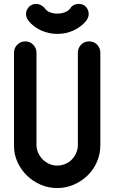

<svg xmlns="http://www.w3.org/2000/svg" viewBox="-20 -945 580 974"><path d="M270 -876Q292 -876 311 -883.5Q330 -891 341 -909Q355 -925 379 -925Q398 -925 411 -915Q430 -898 430 -874Q430 -857 417 -839Q391 -808 353 -790.5Q315 -773 270 -773Q229 -773 190 -790Q151 -807 125 -839Q112 -857 112 -874Q112 -897 131 -914Q146 -925 163 -925Q186 -925 205 -906Q215 -890 232.5 -883Q250 -876 270 -876ZM165 -211Q165 -189 173.5 -170Q182 -151 196.5 -136.5Q211 -122 230 -113.5Q249 -105 270 -105Q291 -105 310.5 -113Q330 -121 344 -135.5Q358 -150 366.5 -169Q375 -188 375 -209V-678Q375 -701 391 -718Q407 -735 432 -735Q457 -735 473 -718Q489 -701 489 -678V-209Q489 -164 472 -124.5Q455 -85 425 -55.5Q395 -26 355 -8.5Q315 9 270 9Q226 9 186.5 -8Q147 -25 117 -54Q87 -83 69 -122Q51 -161 51 -205V-678Q51 -701 67.5 -718Q84 -735 109 -735Q132 -735 148.5 -718Q165 -701 165 -678Z"/></svg>

Font: VDS
Style: Bold
Weight: 700
Designer: artmaker
Foundry: artmaker
Version: Version 1.000 2009 initial release